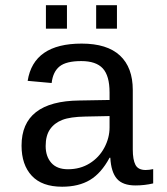

<svg xmlns="http://www.w3.org/2000/svg" viewBox="-20 -705 640 735"><path d="M537.6 -54.2Q550.3 -54.2 566.4 -57.6V-2.9Q533.2 4.9 498.5 4.9Q449.7 4.9 427.5 -20.8Q405.3 -46.4 402.3 -101.1H399.4Q367.7 -42 324.5 -16.1Q281.2 9.8 217.8 9.8Q140.6 9.8 101.6 -32.2Q62.5 -74.2 62.5 -147.5Q62.5 -317.9 284.2 -320.3L399.4 -322.3V-351.1Q399.4 -415 373.5 -443.1Q347.7 -471.2 291 -471.2Q233.4 -471.2 208 -450.7Q182.6 -430.2 177.7 -387.2L85.9 -395.5Q108.4 -538.1 292.5 -538.1Q390.1 -538.1 439.2 -492.4Q488.3 -446.8 488.3 -360.4V-132.8Q488.3 -93.8 498.5 -74Q508.8 -54.2 537.6 -54.2ZM240.2 -57.1Q287.1 -57.1 323.2 -79.6Q359.4 -102.1 379.4 -139.6Q399.4 -177.2 399.4 -217.3V-260.7L306.6 -258.8Q249 -257.8 218.8 -246.1Q188.5 -234.4 171.6 -210.2Q154.8 -186 154.8 -146Q154.8 -106 176.5 -81.5Q198.2 -57.1 240.2 -57.1ZM348.1 -595.2V-685.1H427.7V-595.2ZM155.8 -595.2V-685.1H236.3V-595.2Z"/></svg>

Font: Liberation Mono
Style: Regular
Weight: 400
Monospace: yes
Designer: Steve Matteson
Foundry: Ascender Corporation
Version: Version 2.1.5